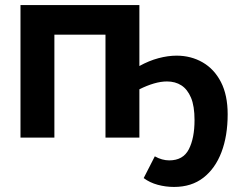

<svg xmlns="http://www.w3.org/2000/svg" viewBox="-20 -544 940 759"><path d="M548 160 592 74Q606 82 620.5 86Q635 90 649 90Q704 90 726.5 46Q749 2 749 -69Q749 -125 735 -158Q721 -191 697 -206.5Q673 -222 640 -222Q616 -222 588.5 -214Q561 -206 531 -191V0H397V-407H195V0H61V-524H531V-283Q569 -304 606.5 -314Q644 -324 678 -324Q735 -324 781 -297.5Q827 -271 853.5 -219.5Q880 -168 880 -92Q880 -7 855.5 57.5Q831 122 784 158.5Q737 195 668 195Q635 195 603.5 186.5Q572 178 548 160Z"/></svg>

Font: YasnoRaleway
Style: Bold
Weight: 700
Designer: Matt McInerney, Pablo Impallari, Rodrigo Fuenzalida
Foundry: Matt McInerney, Pablo Impallari, Rodrigo Fuenzalida
Version: Version 4.026